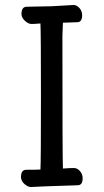

<svg xmlns="http://www.w3.org/2000/svg" viewBox="-20 -737 415 769"><path d="M104 12Q92 12 78.5 0.5Q65 -11 64 -27Q64 -57 85 -57Q124 -57 142 -58Q144 -90 144 -348Q144 -603 142 -643Q118 -641 106 -641Q94 -641 80.5 -653Q67 -665 66 -680Q66 -710 87 -710L187 -712L275 -717Q287 -717 298 -705Q309 -693 309 -676Q309 -648 289 -648L232 -646L230 -594Q230 -97 232 -62Q259 -64 277 -64Q289 -64 300 -52Q311 -40 311 -23Q311 5 291 5Q131 10 104 12Z"/></svg>

Font: ToneOZ-Pinyin-WenKai-Medium
Style: Medium
Weight: 700
Designer: Fontworks Inc.
Foundry: ToneOZ
Version: Version 0.240331